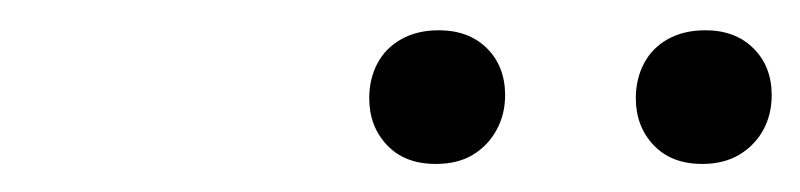

<svg xmlns="http://www.w3.org/2000/svg" viewBox="-20 -674 542 130"><path d="M275 -563Q254 -563 242 -575.8Q230 -588.5 230 -607.5Q230 -620.5 235.5 -631Q241 -641.5 251.8 -647.5Q262.5 -653.5 277 -653.5Q297.5 -653.5 309.8 -641.2Q322 -629 322 -609.5Q322 -596.5 316.2 -586Q310.5 -575.5 300.2 -569.2Q290 -563 275 -563ZM455.5 -563Q434.5 -563 422.5 -575.8Q410.5 -588.5 410.5 -607.5Q410.5 -620.5 416 -631Q421.5 -641.5 432.2 -647.5Q443 -653.5 457.5 -653.5Q478 -653.5 490.2 -641.2Q502.5 -629 502.5 -609.5Q502.5 -596.5 496.8 -586Q491 -575.5 480.5 -569.2Q470 -563 455.5 -563Z"/></svg>

Font: Newsreader Light
Style: Italic
Weight: 300
Italic angle: -17°
Designer: Hugues Gentile
Foundry: Production Type
Version: Version 1.003